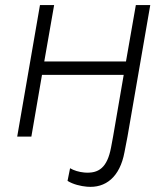

<svg xmlns="http://www.w3.org/2000/svg" viewBox="-20 -540 661 759"><path d="M517 -520 478 -297H155L194 -520H138L48 0H104L146 -244H469L427 0L419 43C404 122 371 147 313 142C292 140 272 134 257 125L247 175C269 189 300 196 323 198C398 205 454 159 472 62L484 0L574 -520Z"/></svg>

Font: Fixel Display 20240404 Light
Style: Italic
Weight: 300
Italic angle: -10°
Designer: AlfaBravo + MacPaw
Foundry: Kyrylo Tkachov, Marchela Mozhyna, Serhii Makarenko, Maria Weinstein, Zakhar Kryvoshyya
Version: Version 1.211;Glyphs 3.2 (3225)